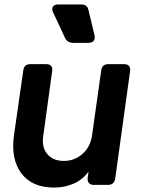

<svg xmlns="http://www.w3.org/2000/svg" viewBox="-20 -833 634 865"><path d="M223 12Q124 12 76 -52.5Q28 -117 43 -224L85 -516Q89 -544 116 -544H188Q219 -544 215 -512L175 -222Q167 -170 193 -139Q219 -108 268 -108Q316 -108 352 -140Q388 -172 395 -225L436 -516Q440 -544 468 -544H539Q570 -544 566 -512L499 -28Q494 0 467 0H403Q388 0 380.5 -8.5Q373 -17 375 -32L379 -60Q352 -23 311.5 -5.5Q271 12 223 12ZM309 -640Q284 -640 273 -662L219 -778Q212 -793 218.5 -803Q225 -813 242 -813H346Q374 -813 379 -786L406 -673Q409 -658 402 -649Q395 -640 379 -640Z"/></svg>

Font: Pitagon Sans Text Bold
Style: Italic
Weight: 700
Italic angle: -8°
Designer: Travis Tran
Foundry: Pitagon
Version: Version 1.001; ttfautohint (v1.8.4.7-5d5b);gftools[0.9.26]